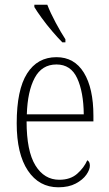

<svg xmlns="http://www.w3.org/2000/svg" viewBox="-20 -786 463 816"><path d="M228 10Q146 10 98.5 -61Q51 -132 51 -262Q51 -404 95 -473.5Q139 -543 220 -543Q296 -543 336.5 -477Q377 -411 377 -294V-270H93Q93 -144 130.5 -83Q168 -22 232 -22Q279 -22 308 -47.5Q337 -73 351 -105Q362 -99 362 -82Q362 -65 347 -43.5Q332 -22 302 -6Q272 10 228 10ZM336 -300Q335 -395 308 -453.5Q281 -512 220 -512Q158 -512 127.5 -455Q97 -398 94 -300ZM245 -606Q227 -624 202.5 -652.5Q178 -681 157 -710Q136 -739 126 -756V-766H181Q194 -732 216.5 -690Q239 -648 258 -619V-606Z"/></svg>

Font: Noto Serif Myanmar Condensed ExtraLight
Style: Regular
Weight: 200
Width: 3
Designer: Ben Mitchell and the Monotype Design Team
Foundry: Monotype Imaging Inc.
Version: Version 2.106; ttfautohint (v1.8.4.7-5d5b)